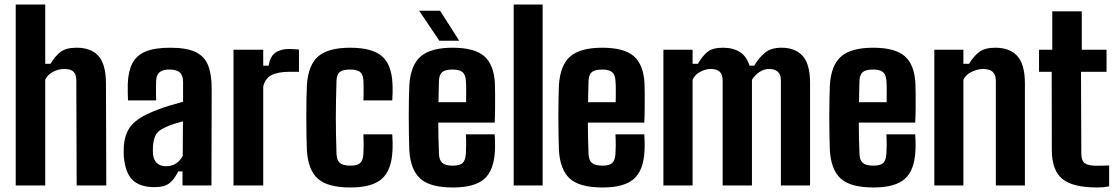

<svg xmlns="http://www.w3.org/2000/svg" viewBox="-20 -820 4938 849"><path d="M49.5 0V-800H180V-538H203.5Q224 -572.5 248.2 -590.8Q272.5 -609 319 -609Q382.5 -609 415.2 -572.8Q448 -536.5 448.5 -453L450 0H319L317.5 -464Q317.5 -490.5 305.2 -502.8Q293 -515 265 -515Q238.5 -515 214.5 -502.5Q190.5 -490 180 -467.5V0Z M664.5 7.5Q599 7.5 566.2 -24Q533.5 -55.5 527.5 -129Q527 -139 527 -152Q527 -165 527.5 -174Q530.5 -213.5 545.2 -242.2Q560 -271 591.8 -293Q623.5 -315 677 -335Q704.5 -345.5 731 -353.5Q757.5 -361.5 789.5 -370V-457.5Q789.5 -486.5 775.2 -499.5Q761 -512.5 728.5 -512.5Q701 -512.5 686.5 -501.5Q672 -490.5 670.5 -464Q670 -455.5 669.8 -436.5Q669.5 -417.5 669.8 -399.2Q670 -381 670.5 -376H546Q545.5 -386.5 545 -407.8Q544.5 -429 545 -449Q547 -504.5 565.2 -540Q583.5 -575.5 623.8 -592.2Q664 -609 733 -609Q803 -609 843 -590.8Q883 -572.5 899.5 -532.5Q916 -492.5 916 -429L915 0H787V-62H768Q751 -27 729 -9.8Q707 7.5 664.5 7.5ZM715 -85Q739 -85 758.2 -97.2Q777.5 -109.5 788 -131L789 -283.5Q769 -278.5 748.5 -272Q728 -265.5 708 -255.5Q676.5 -241.5 667.2 -220.2Q658 -199 656.5 -174Q656 -161.5 656 -155Q656 -148.5 656.5 -138.5Q659 -112.5 673.8 -98.8Q688.5 -85 715 -85Z M1012.5 0V-600H1144V-529.5H1168Q1174.5 -571 1197.8 -587.2Q1221 -603.5 1258.5 -603.5Q1270.5 -603.5 1282.2 -602.5Q1294 -601.5 1302 -601V-502.5H1260Q1209.5 -502.5 1180.8 -487.8Q1152 -473 1144 -437.5V0Z M1587 -376Q1587.5 -387.5 1587.8 -403.8Q1588 -420 1587.8 -436.2Q1587.5 -452.5 1587 -463Q1586 -488.5 1573.5 -500.5Q1561 -512.5 1528 -512.5Q1495 -512.5 1482 -501.2Q1469 -490 1468 -463Q1466.5 -417.5 1465.8 -377.5Q1465 -337.5 1465 -299.2Q1465 -261 1465.8 -222.2Q1466.5 -183.5 1468 -140Q1469 -111.5 1483 -99.5Q1497 -87.5 1529.5 -87.5Q1562 -87.5 1574 -100.5Q1586 -113.5 1587 -141Q1588 -157.5 1588 -177.2Q1588 -197 1587 -226H1714.5Q1715.5 -216.5 1716 -193.8Q1716.5 -171 1715.5 -154.5Q1711.5 -67 1668.2 -29Q1625 9 1529.5 9Q1429 9 1385.8 -29.5Q1342.5 -68 1337 -154.5Q1336 -181.5 1335.2 -220.8Q1334.5 -260 1334.5 -302.8Q1334.5 -345.5 1335.2 -383Q1336 -420.5 1337 -444Q1343 -533 1387.5 -571Q1432 -609 1528 -609Q1625 -609 1668.5 -571.8Q1712 -534.5 1715.5 -449Q1716.5 -431.5 1716 -408Q1715.5 -384.5 1714.5 -376Z M1983 9Q1882 9 1838.8 -29.8Q1795.5 -68.5 1790 -154.5Q1789 -181.5 1788.2 -220.8Q1787.5 -260 1787.5 -302.5Q1787.5 -345 1788.2 -382.8Q1789 -420.5 1790 -444Q1796 -533 1840.8 -571Q1885.5 -609 1981.5 -609Q2078 -609 2121.2 -571.5Q2164.5 -534 2168.5 -449Q2169 -437 2169.2 -408.2Q2169.5 -379.5 2169.2 -344Q2169 -308.5 2167.5 -278H1918Q1918 -245 1918.8 -211Q1919.5 -177 1921 -140Q1922 -111.5 1936 -99.5Q1950 -87.5 1982.5 -87.5Q2013.5 -87.5 2026 -99.5Q2038.5 -111.5 2040 -141Q2041 -155.5 2041.2 -176.5Q2041.5 -197.5 2040 -226H2167.5Q2168.5 -216.5 2169 -193.8Q2169.5 -171 2168.5 -154.5Q2164.5 -67 2121.5 -29Q2078.5 9 1983 9ZM1919 -368H2041Q2041.5 -388.5 2041.5 -408Q2041.5 -427.5 2041.2 -442.2Q2041 -457 2040 -463Q2038.5 -490 2025 -501.2Q2011.5 -512.5 1981.5 -512.5Q1948 -512.5 1935 -500.8Q1922 -489 1921 -463Q1920.5 -438.5 1919.8 -414.8Q1919 -391 1919 -368ZM1922.5 -640 1833.5 -772.5H1926L2010.5 -640Z M2251.5 0V-800H2379.5V0Z M2644.5 9Q2543.5 9 2500.2 -29.8Q2457 -68.5 2451.5 -154.5Q2450.5 -181.5 2449.8 -220.8Q2449 -260 2449 -302.5Q2449 -345 2449.8 -382.8Q2450.5 -420.5 2451.5 -444Q2457.5 -533 2502.2 -571Q2547 -609 2643 -609Q2739.5 -609 2782.8 -571.5Q2826 -534 2830 -449Q2830.5 -437 2830.8 -408.2Q2831 -379.5 2830.8 -344Q2830.5 -308.5 2829 -278H2579.5Q2579.5 -245 2580.2 -211Q2581 -177 2582.5 -140Q2583.5 -111.5 2597.5 -99.5Q2611.5 -87.5 2644 -87.5Q2675 -87.5 2687.5 -99.5Q2700 -111.5 2701.5 -141Q2702.5 -155.5 2702.8 -176.5Q2703 -197.5 2701.5 -226H2829Q2830 -216.5 2830.5 -193.8Q2831 -171 2830 -154.5Q2826 -67 2783 -29Q2740 9 2644.5 9ZM2580.5 -368H2702.5Q2703 -388.5 2703 -408Q2703 -427.5 2702.8 -442.2Q2702.5 -457 2701.5 -463Q2700 -490 2686.5 -501.2Q2673 -512.5 2643 -512.5Q2609.5 -512.5 2596.5 -500.8Q2583.5 -489 2582.5 -463Q2582 -438.5 2581.2 -414.8Q2580.5 -391 2580.5 -368Z M2913.5 0V-600H3042.5V-538H3066Q3086 -572.5 3108.5 -590.8Q3131 -609 3177.5 -609Q3221.5 -609 3251.2 -590.2Q3281 -571.5 3294.5 -529.5H3315Q3335 -564 3362 -586.5Q3389 -609 3435.5 -609Q3496 -609 3529 -573Q3562 -537 3562 -453V0H3433V-464Q3433 -491 3419 -503Q3405 -515 3380.5 -515Q3358 -515 3337.5 -501.2Q3317 -487.5 3305 -467V0H3175.5V-464Q3175.5 -490.5 3162.5 -502.8Q3149.5 -515 3123.5 -515Q3099 -515 3075.8 -502.2Q3052.5 -489.5 3042.5 -467.5V0Z M3842.5 9Q3741.5 9 3698.2 -29.8Q3655 -68.5 3649.5 -154.5Q3648.5 -181.5 3647.8 -220.8Q3647 -260 3647 -302.5Q3647 -345 3647.8 -382.8Q3648.5 -420.5 3649.5 -444Q3655.5 -533 3700.2 -571Q3745 -609 3841 -609Q3937.5 -609 3980.8 -571.5Q4024 -534 4028 -449Q4028.5 -437 4028.8 -408.2Q4029 -379.5 4028.8 -344Q4028.5 -308.5 4027 -278H3777.5Q3777.5 -245 3778.2 -211Q3779 -177 3780.5 -140Q3781.5 -111.5 3795.5 -99.5Q3809.5 -87.5 3842 -87.5Q3873 -87.5 3885.5 -99.5Q3898 -111.5 3899.5 -141Q3900.5 -155.5 3900.8 -176.5Q3901 -197.5 3899.5 -226H4027Q4028 -216.5 4028.5 -193.8Q4029 -171 4028 -154.5Q4024 -67 3981 -29Q3938 9 3842.5 9ZM3778.5 -368H3900.5Q3901 -388.5 3901 -408Q3901 -427.5 3900.8 -442.2Q3900.5 -457 3899.5 -463Q3898 -490 3884.5 -501.2Q3871 -512.5 3841 -512.5Q3807.5 -512.5 3794.5 -500.8Q3781.5 -489 3780.5 -463Q3780 -438.5 3779.2 -414.8Q3778.5 -391 3778.5 -368Z M4111.5 0V-600H4240V-538H4265Q4286 -572.5 4310.8 -590.8Q4335.5 -609 4381 -609Q4444.5 -609 4478 -572.8Q4511.5 -536.5 4512 -453V0H4383.5V-464Q4383 -490.5 4369 -502.8Q4355 -515 4327 -515Q4302.5 -515 4276.2 -502.2Q4250 -489.5 4240 -467V0Z M4831.5 9Q4723.5 9 4677.5 -28.8Q4631.5 -66.5 4631 -156L4630.5 -502.5H4574.5V-600H4633V-770H4763.5V-600H4873V-502.5H4760L4761.5 -141Q4761.5 -109 4777 -98Q4792.5 -87 4831.5 -87Q4845.5 -87 4857.5 -87.5Q4869.5 -88 4884.5 -88.5V4Q4872.5 6.5 4859.5 7.8Q4846.5 9 4831.5 9Z"/></svg>

Font: Big Shoulders
Style: Bold
Weight: 700
Designer: Patric King
Foundry: XO Type Co
Version: Version 2.002